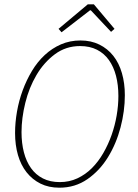

<svg xmlns="http://www.w3.org/2000/svg" viewBox="-20 -860 640 892"><path d="M256 12Q206 12 168 -7Q130 -26 103.5 -59.5Q77 -93 63.5 -139.5Q50 -186 50 -242Q50 -291 59 -342Q68 -393 85.5 -440.5Q103 -488 128.5 -530.5Q154 -573 188 -604.5Q222 -636 263.5 -654Q305 -672 354 -672Q403 -672 441.5 -653Q480 -634 506.5 -600.5Q533 -567 546.5 -520Q560 -473 560 -418Q560 -344 540 -268Q520 -192 481.5 -129.5Q443 -67 386 -27.5Q329 12 256 12ZM258 -14Q302 -14 339.5 -31.5Q377 -49 407 -79Q437 -109 460 -149Q483 -189 498.5 -233Q514 -277 522 -323.5Q530 -370 530 -414Q530 -465 519 -507.5Q508 -550 486 -581Q464 -612 430.5 -629Q397 -646 352 -646Q286 -646 235 -608Q184 -570 149.5 -511.5Q115 -453 97.5 -382Q80 -311 80 -246Q80 -195 91 -152.5Q102 -110 124 -79Q146 -48 179.5 -31Q213 -14 258 -14ZM266 -710 252 -726 388 -840H416L512 -726L496 -712L402 -812H398Z"/></svg>

Font: Source Code Pro ExtraLight
Style: Italic
Weight: 200
Italic angle: -11°
Monospace: yes
Designer: Paul D. Hunt, Teo Tuominen
Foundry: Adobe Systems Incorporated
Version: Version 1.050;PS 1.000;hotconv 16.6.51;makeotf.lib2.5.65220